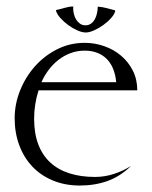

<svg xmlns="http://www.w3.org/2000/svg" viewBox="-20 -557 465 588"><path d="M98.1 -280.3Q91.3 -259.3 87.9 -237.3Q84.5 -215.3 84.5 -193.4Q84.5 -148.4 97.2 -115Q109.9 -81.5 134 -59.3Q158.2 -37.1 192.9 -26.1Q227.5 -15.1 271 -15.1Q300.3 -15.1 328.4 -24.2Q356.4 -33.2 381.3 -48.8Q348.1 -16.6 309.3 -2.7Q270.5 11.2 224.6 11.2Q179.2 11.2 142.1 -4.2Q105 -19.5 79.1 -46.9Q53.2 -74.2 39.1 -112.1Q24.9 -149.9 24.9 -194.8Q24.9 -238.3 41.5 -279.8Q58.1 -321.3 86.9 -353.8Q115.7 -386.2 154.8 -406Q193.8 -425.8 239.3 -425.8Q270.5 -425.8 299.6 -415.5Q328.6 -405.3 351.1 -386.2Q373.5 -367.2 387 -340.3Q400.4 -313.5 400.4 -280.3ZM335.9 -305.2Q334 -326.7 327.1 -344.5Q320.3 -362.3 308.3 -375Q296.4 -387.7 279.1 -394.8Q261.7 -401.9 239.3 -401.9Q216.3 -401.9 196 -394.3Q175.8 -386.7 158.9 -373.5Q142.1 -360.4 128.9 -342.8Q115.7 -325.2 106.9 -305.2ZM280.3 -536.6Q293.5 -535.6 306.4 -532.2Q319.3 -528.8 332 -525.4L333 -523.4Q330.6 -513.2 320.1 -501.5Q309.6 -489.7 295.9 -480Q282.2 -470.2 267.8 -463.9Q253.4 -457.5 242.7 -457.5Q231.4 -457.5 217 -463.9Q202.6 -470.2 189 -480.2Q175.3 -490.2 164.8 -502Q154.3 -513.7 151.4 -524.4L152.3 -526.4Q164.1 -528.8 178.2 -533Q192.4 -537.1 203.6 -537.1L204.6 -536.6Q204.6 -535.6 204.3 -534.2Q204.1 -532.7 204.1 -531.7Q204.1 -523.4 206.3 -514.2Q208.5 -504.9 213.1 -497.3Q217.8 -489.7 224.9 -484.6Q231.9 -479.5 241.7 -479.5Q252 -479.5 259.3 -485.1Q266.6 -490.7 271 -499.3Q275.4 -507.8 277.3 -517.8Q279.3 -527.8 279.3 -536.1Z"/></svg>

Font: CAT Linz
Style: Regular
Weight: 400
Designer: Peter Wiegel
Foundry: Peter Wiegel
Version: Version 1.08